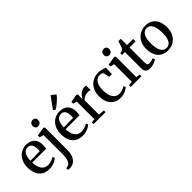

<svg xmlns="http://www.w3.org/2000/svg" viewBox="77 -1905 3204 3204"><g transform="rotate(-45 1679.0 -303.5)"><path d="M270.5 11Q188.5 11 134.2 -24Q80 -59 52.8 -121.5Q25.5 -184 25.5 -267Q25.5 -333 45 -386Q64.5 -439 98.8 -476.2Q133 -513.5 179 -533.2Q225 -553 278.5 -553Q371 -553 422.5 -502.8Q474 -452.5 476.5 -358.5Q476.5 -328 475 -306.5Q473.5 -285 470 -269.5H141Q141.5 -222.5 151.8 -182.5Q162 -142.5 181.8 -113.5Q201.5 -84.5 231.5 -68.2Q261.5 -52 301.5 -52Q342 -52 383 -66.5Q424 -81 446.5 -98.5L463.5 -61Q446.5 -43 416 -26.5Q385.5 -10 347.8 0.5Q310 11 270.5 11ZM141 -313 363.5 -316Q365 -326.5 365.5 -338.8Q366 -351 366 -361.5Q366 -427 343 -466.5Q320 -506 265.5 -506Q238.5 -506 216.2 -494.5Q194 -483 177.5 -459.5Q161 -436 151.8 -399.5Q142.5 -363 141 -313Z M530.5 242Q522 242.5 511 242.2Q500 242 490.5 241Q481 240 478 238.5L474 197.5Q481.5 198 497.2 195.2Q513 192.5 528.5 185.5Q554 174 569.5 146.8Q585 119.5 592 76Q599 32.5 599 -28L598 -461L527 -479.5V-523.5L676 -548H685L704.5 -532.5V-1Q704.5 57.5 690.8 102.5Q677 147.5 652.5 178Q628 208.5 596.8 224.5Q565.5 240.5 530.5 242ZM640.5 -628Q610 -628 593.2 -646.8Q576.5 -665.5 576.5 -693.5Q576.5 -724.5 595.2 -746.8Q614 -769 648.5 -769H649.5Q679.5 -769 696.2 -750.5Q713 -732 713 -704Q713 -673 694.2 -650.5Q675.5 -628 641.5 -628Z M1057.5 11Q975.5 11 921.2 -24Q867 -59 839.8 -121.5Q812.5 -184 812.5 -267Q812.5 -333 832 -386Q851.5 -439 885.8 -476.2Q920 -513.5 966 -533.2Q1012 -553 1065.5 -553Q1158 -553 1209.5 -502.8Q1261 -452.5 1263.5 -358.5Q1263.5 -328 1262 -306.5Q1260.5 -285 1257 -269.5H928Q928.5 -222.5 938.8 -182.5Q949 -142.5 968.8 -113.5Q988.5 -84.5 1018.5 -68.2Q1048.5 -52 1088.5 -52Q1129 -52 1170 -66.5Q1211 -81 1233.5 -98.5L1250.5 -61Q1233.5 -43 1203 -26.5Q1172.5 -10 1134.8 0.5Q1097 11 1057.5 11ZM928 -313 1150.5 -316Q1152 -326.5 1152.5 -338.8Q1153 -351 1153 -361.5Q1153 -427 1130 -466.5Q1107 -506 1052.5 -506Q1025.5 -506 1003.2 -494.5Q981 -483 964.5 -459.5Q948 -436 938.8 -399.5Q929.5 -363 928 -313ZM1036.5 -618 1004.5 -645 1154 -850.5 1231 -787.5Q1219 -768 1195.5 -743Q1172 -718 1143 -692.8Q1114 -667.5 1086.2 -647.5Q1058.5 -627.5 1038 -618Z M1317.5 0V-39.5L1386 -49.5V-463L1318.5 -481V-524L1453 -548H1463.5L1483.5 -532.5L1483 -508.5L1480.5 -421L1483 -423.5Q1487 -435 1500 -455.2Q1513 -475.5 1534.8 -496.8Q1556.5 -518 1585.8 -532.5Q1615 -547 1651.5 -547Q1664 -547 1672 -545.5Q1680 -544 1685 -542V-434Q1679 -438.5 1665.8 -442Q1652.5 -445.5 1632 -445.5Q1597.5 -445.5 1571.5 -437.2Q1545.5 -429 1526.5 -416Q1507.5 -403 1493.5 -388.5L1494 -50L1601 -39V0Z M1953.5 11Q1873 11 1818.8 -24.5Q1764.5 -60 1737.2 -122.2Q1710 -184.5 1710 -263Q1709.5 -324.5 1727.8 -377Q1746 -429.5 1781.2 -469.2Q1816.5 -509 1867 -531.2Q1917.5 -553.5 1982 -553.5Q2016.5 -553.5 2045 -547.2Q2073.5 -541 2094.8 -533.8Q2116 -526.5 2129.5 -522.5L2124.5 -373.5H2061L2039 -475Q2037.5 -483.5 2027.5 -491Q2017.5 -498.5 2001.8 -503Q1986 -507.5 1966.5 -507.5Q1926.5 -507.5 1895 -483.2Q1863.5 -459 1845.2 -410.5Q1827 -362 1826.5 -289.5Q1826.5 -230.5 1837.5 -186Q1848.5 -141.5 1869.2 -112Q1890 -82.5 1918.5 -67.5Q1947 -52.5 1981.5 -52.5Q2009.5 -52.5 2035.2 -58.8Q2061 -65 2082.5 -74.8Q2104 -84.5 2118.5 -94.5L2135 -59.5Q2119 -43 2090.8 -26.8Q2062.5 -10.5 2027 0.2Q1991.5 11 1953.5 11Z M2196.5 0V-40L2269 -51V-463L2199 -481.5V-523.5L2347.5 -548H2356L2377 -532V-50.5L2448.5 -40V0ZM2317.5 -628Q2287 -628 2270.2 -646.8Q2253.5 -665.5 2253.5 -693.5Q2253.5 -724.5 2272.2 -746.8Q2291 -769 2325.5 -769H2326.5Q2356.5 -769 2373.2 -750.5Q2390 -732 2390 -704Q2390 -673 2371.2 -650.5Q2352.5 -628 2318.5 -628Z M2645 10Q2594 10 2566.2 -14.2Q2538.5 -38.5 2538.5 -100V-480.5H2469.5V-518.5Q2478.5 -521.5 2490 -524.5Q2501.5 -527.5 2512 -530.8Q2522.5 -534 2527.5 -537.5Q2534.5 -542 2539.2 -547.5Q2544 -553 2548 -560.5Q2552 -568 2555.5 -577.5Q2560.5 -589.5 2566.5 -609.8Q2572.5 -630 2578.5 -651Q2584.5 -672 2588.5 -686.5H2645L2646.5 -537.5H2790.5V-480.5H2647V-157Q2647 -112 2651 -91Q2655 -70 2666.2 -64.2Q2677.5 -58.5 2698 -58.5Q2721.5 -58.5 2749.5 -65.5Q2777.5 -72.5 2792.5 -79.5L2807 -41Q2792 -29 2766.5 -17.2Q2741 -5.5 2709.5 2.2Q2678 10 2645 10Z M2826 -268Q2826 -337.5 2847.5 -390.8Q2869 -444 2906 -480Q2943 -516 2989.2 -534.5Q3035.5 -553 3084.5 -553Q3169 -553 3223.2 -516.5Q3277.5 -480 3303.5 -417Q3329.5 -354 3329.5 -274.5Q3329.5 -204.5 3308 -151Q3286.5 -97.5 3249.5 -61.5Q3212.5 -25.5 3166.5 -7.2Q3120.5 11 3071 11Q3008 11 2961.8 -10Q2915.5 -31 2885.5 -68.8Q2855.5 -106.5 2840.8 -157.2Q2826 -208 2826 -268ZM3078.5 -36.5Q3120.5 -36.5 3149.8 -61.5Q3179 -86.5 3194.2 -137.2Q3209.5 -188 3209.5 -264.5Q3209.5 -315 3202.5 -358.8Q3195.5 -402.5 3180.2 -435.5Q3165 -468.5 3140 -487.2Q3115 -506 3078.5 -506Q3036.5 -506 3006.8 -480.8Q2977 -455.5 2961.2 -405Q2945.5 -354.5 2945.5 -277.5Q2945.5 -227 2953 -183Q2960.5 -139 2976.2 -106Q2992 -73 3017.2 -54.8Q3042.5 -36.5 3078.5 -36.5Z"/></g></svg>

Font: Merriweather 60pt Medium
Style: Regular
Weight: 500
Version: Version 2.100